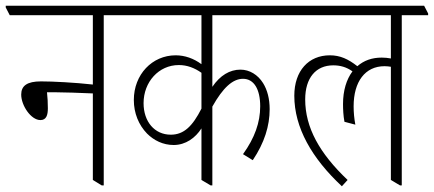

<svg xmlns="http://www.w3.org/2000/svg" viewBox="-43 -642 1514 670"><path d="M98 -223C119 -223 124 -241 124 -264C124 -282 123 -304 121 -320C130 -320 143 -320 151 -320C179 -320 235 -318 281 -316V-14L312 5H319V-589H411V-595L397 -622H-23V-616L-9 -589H281V-347C218 -354 142 -358 100 -358C52 -358 31 -343 31 -312C31 -274 65 -223 98 -223Z M563 -136C605 -136 639 -161 660 -194V-14L692 5H698V-270C735 -336 769 -367 805 -367C843 -367 865 -331 865 -271C865 -215 846 -161 805 -104L839 -83C880 -144 898 -203 898 -261C898 -297 890 -328 875 -352C857 -381 828 -399 796 -399C759 -399 725 -379 698 -339V-589H953V-595L940 -622H366V-616L380 -589H660V-418C633 -438 602 -449 570 -449C488 -449 424 -382 424 -293C424 -247 441 -206 470 -176C494 -152 526 -136 563 -136ZM458 -282C458 -356 511 -415 581 -415C610 -415 636 -405 660 -388V-263C629 -202 599 -172 553 -172C496 -172 458 -218 458 -282Z M1150 8 1170 -14C1072 -107 1022 -197 1022 -295C1022 -370 1059 -414 1120 -414C1144 -414 1166 -408 1187 -393C1166 -365 1154 -326 1154 -279C1154 -261 1155 -238 1159 -217L1197 -207C1193 -228 1191 -250 1191 -271C1191 -357 1231 -411 1299 -411C1307 -411 1315 -410 1321 -409V-14L1353 5H1359V-589H1451V-595L1437 -622H908V-616L922 -589H1321V-438C1310 -440 1300 -441 1289 -441C1255 -441 1227 -431 1204 -411C1172 -436 1144 -449 1108 -449C1034 -449 984 -395 984 -308C984 -197 1045 -90 1150 8Z"/></svg>

Font: Noto Serif Devanagari ExtraCondensed ExtraLight
Style: Regular
Weight: 200
Width: 2
Designer: Universal Thirst, Indian Type Foundry and the Monotype Design Team
Foundry: Monotype Imaging Inc.
Version: Version 2.004